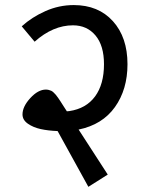

<svg xmlns="http://www.w3.org/2000/svg" viewBox="-20 -699 578 750"><path d="M478 -448.2Q478 -349.6 429 -280.8Q379.9 -211.9 287.1 -192.9L400.9 -17.1L325.2 30.8L205.1 -187Q168 -188.5 138.9 -194.8Q109.9 -201.2 88.9 -215.8Q67.9 -230.5 67.9 -252Q67.9 -282.7 98.4 -315.9Q128.9 -349.1 159.2 -349.1Q165 -349.1 170.4 -347.7Q175.8 -346.2 179.9 -344.5Q184.1 -342.8 189.2 -337.9Q194.3 -333 197.5 -329.3Q200.7 -325.7 206.8 -317.1Q212.9 -308.6 216.3 -303Q219.7 -297.4 227.8 -284.9Q235.8 -272.5 241.2 -264.2L251 -265.1Q316.4 -274.9 351.3 -322.3Q386.2 -369.6 386.2 -448.2Q386.2 -521 353 -560.5Q319.8 -600.1 265.1 -600.1Q187 -600.1 115.2 -536.1L64.9 -596.2Q104 -631.8 157.2 -655.5Q210.4 -679.2 268.1 -679.2Q364.3 -679.2 421.1 -616.2Q478 -553.2 478 -448.2Z"/></svg>

Font: FiraGO
Style: Regular
Weight: 400
Designer: bBox Type
Foundry: bBox Type GmbH
Version: Version 1.001;PS 001.001;hotconv 1.0.88;makeotf.lib2.5.64775